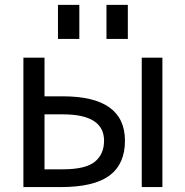

<svg xmlns="http://www.w3.org/2000/svg" viewBox="-20 -759 751 781"><path d="M161.1 -367.2H235.4Q488.3 -367.2 488.3 -186.5Q488.3 -91.8 425.3 -44.9Q362.3 2 226.6 2H75.2V-524.4H161.1ZM403.3 -186.5Q403.3 -293.9 235.4 -293.9H161.1V-70.3H235.4Q328.1 -70.3 365.7 -101.1Q403.3 -131.8 403.3 -186.5ZM556.6 2V-524.4H640.6V2ZM215.8 -600.6V-739.3H302.7V-600.6ZM413.1 -600.6V-739.3H500V-600.6Z"/></svg>

Font: Nasu
Style: Regular
Weight: 400
Designer: Ryoko NISHIZUKA (kana &amp; ideographs); Paul D. Hunt (Latin, Greek &amp; Cyrillic); Wenlong ZHANG (bopomofo); Sandoll C
Version: Version 2014.1215